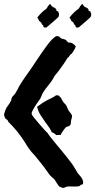

<svg xmlns="http://www.w3.org/2000/svg" viewBox="-35 -919 474 955"><path d="M203.1 -255.9Q205.1 -251 217.3 -235.4Q229.5 -219.7 245.1 -201.2Q260.7 -182.6 274.9 -165.5Q289.1 -148.4 294.9 -140.6Q305.7 -127 315.9 -113.8Q326.2 -100.6 335 -85.9L352.5 -56.6Q360.4 -46.9 366.7 -40Q373 -33.2 377 -21.5Q378.9 -13.7 378.9 -10.7Q378.9 -3.9 374 -1Q366.2 -1 365.7 1.5Q365.2 3.9 361.3 5.9Q357.4 7.8 349.1 8.3Q340.8 8.8 335.9 8.8Q327.1 8.8 314 8.3Q300.8 7.8 293 10.7Q291 11.7 287.1 13.7Q283.2 15.6 281.2 15.6Q273.4 15.6 270 13.2Q266.6 10.7 260.7 9.8Q252.9 1 247.6 -8.3Q242.2 -17.6 235.4 -27.3Q228.5 -34.2 221.7 -39.6Q214.8 -44.9 210 -51.8Q195.3 -73.2 179.7 -93.8Q164.1 -114.3 147.5 -133.8Q139.6 -144.5 130.9 -153.3Q122.1 -162.1 114.3 -172.9Q106.4 -182.6 99.6 -193.8Q92.8 -205.1 85.9 -215.8Q80.1 -224.6 70.3 -238.8Q60.5 -252.9 48.8 -267.1Q37.1 -281.2 25.4 -293.9Q13.7 -306.6 5.9 -313.5Q4.9 -319.3 1 -322.8Q-2.9 -326.2 -7.8 -329.1Q-9.8 -334 -12.2 -338.4Q-14.6 -342.8 -14.6 -347.7Q-14.6 -354.5 -11.7 -360.4Q-9.8 -364.3 -9.3 -367.7Q-8.8 -371.1 -6.8 -375Q-2 -385.7 6.3 -396Q14.6 -406.2 19.5 -418Q21.5 -420.9 21.5 -424.3Q21.5 -427.7 23.4 -430.7Q25.4 -438.5 31.7 -443.8Q38.1 -449.2 42 -456.1Q46.9 -463.9 51.3 -472.2Q55.7 -480.5 60.5 -490.2Q75.2 -514.6 91.3 -537.6Q107.4 -560.5 124 -584Q136.7 -603.5 148.9 -621.6Q161.1 -639.6 173.8 -658.2Q180.7 -667 188.5 -678.7Q196.3 -690.4 205.6 -702.1Q214.8 -713.9 224.6 -723.6Q234.4 -733.4 244.1 -739.3Q258.8 -740.2 263.7 -732.9Q268.6 -725.6 278.3 -725.6Q291 -722.7 294.9 -717.8Q298.8 -712.9 303.7 -708Q317.4 -708 325.7 -703.1Q334 -698.2 341.8 -688.5Q338.9 -677.7 333 -669.4Q327.1 -661.1 322.3 -652.3Q314.5 -648.4 311 -641.6Q307.6 -634.8 300.8 -630.9Q291 -614.3 280.3 -599.1Q269.5 -584 258.8 -569.3Q252.9 -560.5 246.6 -553.7Q240.2 -546.9 235.4 -539.1Q233.4 -536.1 231.9 -532.7Q230.5 -529.3 228.5 -526.4Q216.8 -507.8 203.1 -491.7Q189.5 -475.6 177.7 -456.1Q173.8 -449.2 171.4 -441.9Q168.9 -434.6 165 -427.7Q161.1 -421.9 153.8 -412.1Q146.5 -402.3 139.6 -391.1Q132.8 -379.9 127.4 -369.6Q122.1 -359.4 122.1 -352.5Q123 -347.7 134.3 -333.5Q145.5 -319.3 159.7 -303.2Q173.8 -287.1 186.5 -272.9Q199.2 -258.8 203.1 -255.9ZM267.6 -433.6Q274.4 -418.9 282.2 -408.2Q285.2 -404.3 289.1 -401.4Q293 -398.4 294.9 -393.6Q296.9 -391.6 298.8 -385.3Q300.8 -378.9 302.7 -376Q305.7 -368.2 314.5 -358.4Q323.2 -348.6 323.2 -340.8Q323.2 -335.9 321.3 -330.1Q319.3 -324.2 318.4 -319.3Q317.4 -313.5 317.4 -307.1Q317.4 -300.8 313.5 -295.9Q308.6 -291 302.7 -290Q296.9 -289.1 292 -285.2Q290 -283.2 286.1 -278.3Q282.2 -273.4 278.3 -267.6Q274.4 -261.7 271 -256.3Q267.6 -251 267.6 -248Q255.9 -247.1 252.4 -247.6Q249 -248 245.1 -247.1Q240.2 -252 234.9 -255.4Q229.5 -258.8 221.7 -261.7Q219.7 -269.5 212.9 -279.8Q206.1 -290 201.2 -296.9L194.3 -305.7Q179.7 -326.2 167.5 -345.2Q155.3 -364.3 149.4 -387.7Q168 -401.4 178.2 -408.2Q188.5 -415 200.2 -420.9Q211.9 -426.8 223.1 -432.1Q234.4 -437.5 244.1 -445.3Q252 -445.3 254.9 -444.3Q257.8 -443.4 258.8 -442.4Q259.8 -441.4 261.2 -439Q262.7 -436.5 267.6 -433.6ZM214.8 -899.4Q220.7 -889.6 223.1 -888.2Q225.6 -886.7 227.5 -884.8Q234.4 -881.8 240.2 -877.9Q246.1 -871.1 245.6 -869.6Q245.1 -868.2 245.1 -866.2Q255.9 -861.3 255.4 -860.4Q254.9 -859.4 255.9 -858.4Q259.8 -849.6 258.3 -842.8Q256.8 -835.9 254.9 -834Q253.9 -833 245.1 -824.7Q236.3 -816.4 225.1 -807.1Q213.9 -797.9 205.1 -790Q196.3 -782.2 195.3 -782.2Q188.5 -781.2 182.6 -783.2Q180.7 -786.1 180.2 -791Q179.7 -795.9 174.8 -795.9Q172.9 -798.8 171.9 -802.2Q170.9 -805.7 168.9 -807.6Q163.1 -811.5 160.2 -814.5Q154.3 -826.2 153.3 -828.1Q152.3 -830.1 150.4 -832Q165 -849.6 174.3 -858.4Q183.6 -867.2 195.3 -875Q197.3 -878.9 199.7 -881.3Q202.1 -883.8 203.1 -888.7Q207 -890.6 208.5 -894Q210 -897.5 214.8 -899.4ZM375 -899.4Q380.9 -889.6 382.8 -888.2Q384.8 -886.7 386.7 -884.8Q394.5 -881.8 400.4 -877.9Q406.2 -871.1 405.8 -869.6Q405.3 -868.2 405.3 -866.2Q416 -861.3 415.5 -860.4Q415 -859.4 416 -858.4Q419.9 -849.6 418.5 -842.8Q417 -835.9 415 -834Q414.1 -833 405.3 -824.7Q396.5 -816.4 385.3 -807.1Q374 -797.9 365.2 -790Q356.4 -782.2 355.5 -782.2Q346.7 -781.2 342.8 -783.2Q340.8 -786.1 340.3 -791Q339.8 -795.9 335 -795.9Q333 -798.8 332 -802.2Q331.1 -805.7 329.1 -807.6Q323.2 -811.5 320.3 -814.5Q314.5 -826.2 313.5 -828.1Q312.5 -830.1 310.5 -832Q325.2 -849.6 334.5 -858.4Q343.8 -867.2 355.5 -875Q357.4 -878.9 359.9 -881.3Q362.3 -883.8 363.3 -888.7Q367.2 -890.6 368.7 -894Q370.1 -897.5 375 -899.4Z"/></svg>

Font: Caesar Dressing
Style: Regular
Weight: 400
Designer: Dathan Boardman
Foundry: Open Window
Version: Version 1.000